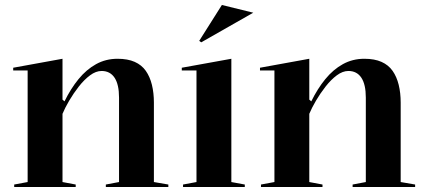

<svg xmlns="http://www.w3.org/2000/svg" viewBox="-20 -751 1710 771"><path d="M656 -10V0H405V-10L458 -20V-359Q458 -412 440 -439Q422 -466 388 -466Q365 -466 341.5 -448.5Q318 -431 296.5 -403.5Q275 -376 258 -347Q241 -318 231 -294V-20L284 -10V0H37V-10L91 -20V-468H33V-479L231 -515V-351L239 -344Q264 -395 295.5 -433.5Q327 -472 366 -493.5Q405 -515 452 -515Q493 -515 521 -502.5Q549 -490 565.5 -466.5Q582 -443 590 -410.5Q598 -378 598 -339V-20Z M715 0V-10L769 -20V-468H710V-479L909 -515V-20L963 -10V0ZM788 -581 780 -587 871 -731 997 -700Z M1647 -10V0H1396V-10L1449 -20V-359Q1449 -412 1431 -439Q1413 -466 1379 -466Q1356 -466 1332.5 -448.5Q1309 -431 1287.5 -403.5Q1266 -376 1249 -347Q1232 -318 1222 -294V-20L1275 -10V0H1028V-10L1082 -20V-468H1024V-479L1222 -515V-351L1230 -344Q1255 -395 1286.5 -433.5Q1318 -472 1357 -493.5Q1396 -515 1443 -515Q1484 -515 1512 -502.5Q1540 -490 1556.5 -466.5Q1573 -443 1581 -410.5Q1589 -378 1589 -339V-20Z"/></svg>

Font: Kalnia Medium
Style: Regular
Weight: 500
Designer: Frida Medrano
Foundry: Frida Medrano
Version: Version 1.105